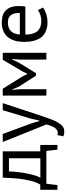

<svg xmlns="http://www.w3.org/2000/svg" viewBox="685 -1224 739 2149"><g transform="rotate(-90 1054.5 -149.5)"><path d="M506.8 -68.4Q489.3 -68.4 435.5 -68.4Q435.5 -173.8 435.5 -488.3Q362.3 -488.3 140.6 -488.3Q139.6 -436.5 135.7 -391.6Q132.8 -346.7 128.9 -309.6Q125 -272.5 119.1 -241.2Q113.3 -209 107.4 -184.6Q101.6 -160.2 95.7 -139.6Q88.9 -120.1 83 -106.4Q76.2 -92.8 71.3 -83Q66.4 -73.2 62.5 -68.4Q43 -68.4 4.9 -68.4Q4.9 -20.5 4.9 124Q17.6 124 57.6 124Q61.5 92.8 72.3 0Q164.1 0 439.5 0Q443.4 31.2 454.1 124Q467.8 124 506.8 124Q506.8 112.3 506.8 87.9Q506.8 64.5 506.8 28.3Q506.8 -7.8 506.8 -32.2Q506.8 -55.7 506.8 -68.4ZM140.6 -68.4Q148.4 -84 156.2 -101.6Q163.1 -120.1 169.9 -141.6Q175.8 -163.1 180.7 -186.5Q185.5 -209 190.4 -232.4Q195.3 -257.8 198.2 -281.2Q201.2 -305.7 204.1 -330.1Q206.1 -354.5 208 -376Q210 -398.4 210.9 -418.9Q259.8 -418.9 357.4 -418.9Q357.4 -331.1 357.4 -67.4Q355.5 -67.4 347.7 -67.4Q347.7 -67.4 346.7 -67.4Q346.7 -67.4 345.7 -67.4Q345.7 -67.4 344.7 -67.4Q344.7 -67.4 343.8 -67.4Q343.8 -67.4 342.8 -67.4Q342.8 -67.4 341.8 -67.4Q341.8 -67.4 340.8 -67.4Q340.8 -67.4 339.8 -67.4Q339.8 -67.4 337.9 -67.4Q337.9 -67.4 336.9 -67.4Q336.9 -67.4 335.9 -67.4Q335.9 -67.4 335 -67.4Q335 -67.4 334 -67.4Q334 -67.4 333 -67.4Q333 -67.4 332 -67.4Q332 -67.4 331.1 -67.4Q331.1 -67.4 330.1 -67.4Q330.1 -67.4 329.1 -67.4Q329.1 -67.4 328.1 -67.4Q328.1 -67.4 327.1 -67.4Q327.1 -67.4 326.2 -67.4Q326.2 -67.4 325.2 -67.4Q324.2 -67.4 323.2 -67.4Q323.2 -67.4 322.3 -67.4Q322.3 -67.4 321.3 -67.4Q321.3 -67.4 320.3 -67.4Q320.3 -67.4 319.3 -67.4Q319.3 -67.4 318.4 -67.4Q318.4 -67.4 317.4 -67.4Q317.4 -67.4 316.4 -67.4Q316.4 -67.4 315.4 -67.4Q315.4 -67.4 314.5 -67.4Q313.5 -67.4 312.5 -67.4Q312.5 -67.4 311.5 -67.4Q311.5 -67.4 310.5 -67.4Q310.5 -67.4 309.6 -67.4Q309.6 -67.4 308.6 -67.4Q308.6 -67.4 307.6 -67.4Q307.6 -67.4 306.6 -67.4Q306.6 -67.4 305.7 -67.4Q305.7 -67.4 304.7 -67.4Q304.7 -67.4 302.7 -67.4Q302.7 -67.4 301.8 -67.4Q301.8 -67.4 300.8 -67.4Q300.8 -67.4 299.8 -67.4Q299.8 -67.4 298.8 -67.4Q298.8 -67.4 297.9 -67.4Q297.9 -67.4 296.9 -67.4Q296.9 -67.4 295.9 -67.4Q295.9 -67.4 294.9 -67.4Q294.9 -67.4 293 -67.4Q293 -67.4 292 -67.4Q292 -67.4 291 -67.4Q291 -67.4 290 -67.4Q290 -67.4 289.1 -67.4Q289.1 -67.4 288.1 -67.4Q288.1 -67.4 287.1 -67.4Q287.1 -67.4 285.2 -67.4Q285.2 -67.4 284.2 -67.4Q284.2 -67.4 283.2 -67.4Q283.2 -67.4 282.2 -67.4Q282.2 -67.4 281.2 -67.4Q281.2 -67.4 280.3 -67.4Q280.3 -67.4 279.3 -67.4Q279.3 -67.4 278.3 -67.4Q277.3 -67.4 276.4 -67.4Q276.4 -67.4 275.4 -67.4Q275.4 -67.4 274.4 -67.4Q274.4 -67.4 273.4 -67.4Q273.4 -67.4 272.5 -67.4Q272.5 -67.4 271.5 -67.4Q271.5 -67.4 270.5 -67.4Q270.5 -67.4 269.5 -67.4Q268.6 -67.4 267.6 -67.4Q267.6 -67.4 266.6 -67.4Q266.6 -67.4 265.6 -67.4Q265.6 -67.4 264.6 -67.4Q264.6 -67.4 263.7 -67.4Q263.7 -67.4 262.7 -67.4Q262.7 -67.4 261.7 -67.4Q261.7 -67.4 260.7 -67.4Q260.7 -67.4 259.8 -67.4Q259.8 -67.4 258.8 -67.4Q258.8 -67.4 257.8 -67.4Q257.8 -67.4 256.8 -67.4Q256.8 -67.4 255.9 -67.4Q255.9 -67.4 254.9 -67.4Q254.9 -67.4 253.9 -67.4Q253.9 -67.4 252.9 -67.4Q252.9 -67.4 252 -67.4Q252 -67.4 251 -67.4Q251 -67.4 250 -67.4Q250 -67.4 249 -67.4Q249 -67.4 248 -67.4Q248 -67.4 247.1 -67.4Q247.1 -67.4 246.1 -67.4Q246.1 -67.4 245.1 -67.4Q245.1 -67.4 244.1 -67.4Q244.1 -67.4 243.2 -67.4Q243.2 -67.4 242.2 -67.4Q242.2 -67.4 241.2 -67.4Q241.2 -67.4 240.2 -67.4Q240.2 -67.4 239.3 -67.4Q238.3 -67.4 237.3 -67.4Q237.3 -67.4 236.3 -67.4Q236.3 -67.4 235.4 -67.4Q235.4 -67.4 234.4 -67.4Q234.4 -67.4 233.4 -67.4Q233.4 -67.4 232.4 -67.4Q232.4 -67.4 231.4 -67.4Q231.4 -67.4 230.5 -67.4Q230.5 -67.4 229.5 -67.4Q229.5 -67.4 228.5 -67.4Q228.5 -67.4 227.5 -67.4Q227.5 -67.4 226.6 -67.4Q226.6 -67.4 225.6 -67.4Q225.6 -67.4 224.6 -67.4Q224.6 -67.4 223.6 -67.4Q223.6 -67.4 222.7 -67.4Q222.7 -67.4 221.7 -67.4Q221.7 -67.4 220.7 -67.4Q220.7 -67.4 219.7 -67.4Q219.7 -67.4 218.8 -67.4Q218.8 -67.4 217.8 -67.4Q217.8 -67.4 216.8 -67.4Q216.8 -67.4 215.8 -67.4Q215.8 -67.4 214.8 -67.4Q214.8 -67.4 213.9 -67.4Q213.9 -67.4 212.9 -67.4Q212.9 -67.4 211.9 -67.4Q211.9 -67.4 210.9 -67.4Q210.9 -67.4 210 -67.4Q210 -67.4 209 -67.4Q209 -67.4 208 -67.4Q208 -67.4 207 -67.4Q207 -67.4 206.1 -67.4Q206.1 -67.4 205.1 -67.4Q205.1 -67.4 204.1 -67.4Q204.1 -67.4 203.1 -67.4Q203.1 -67.4 202.1 -67.4Q202.1 -67.4 201.2 -67.4Q201.2 -67.4 200.2 -67.4Q200.2 -67.4 199.2 -67.4Q199.2 -67.4 198.2 -67.4Q198.2 -67.4 197.3 -67.4Q197.3 -67.4 196.3 -67.4Q196.3 -67.4 195.3 -67.4Q195.3 -67.4 194.3 -67.4Q194.3 -67.4 193.4 -67.4Q193.4 -67.4 192.4 -67.4Q192.4 -67.4 191.4 -67.4Q191.4 -67.4 190.4 -67.4Q190.4 -67.4 189.5 -67.4Q189.5 -67.4 188.5 -67.4Q188.5 -67.4 187.5 -67.4Q187.5 -67.4 186.5 -67.4Q186.5 -67.4 185.5 -67.4Q185.5 -67.4 184.6 -67.4Q184.6 -67.4 183.6 -67.4Q183.6 -67.4 182.6 -67.4Q182.6 -67.4 181.6 -67.4Q181.6 -67.4 180.7 -67.4Q180.7 -67.4 179.7 -67.4Q179.7 -67.4 178.7 -67.4Q178.7 -67.4 177.7 -67.4Q177.7 -67.4 176.8 -67.4Q176.8 -67.4 175.8 -67.4Q175.8 -67.4 174.8 -67.4Q174.8 -67.4 173.8 -67.4Q173.8 -67.4 172.9 -67.4Q172.9 -67.4 171.9 -67.4Q171.9 -67.4 170.9 -67.4Q170.9 -67.4 169.9 -67.4Q169.9 -67.4 168.9 -67.4Q168.9 -67.4 168 -67.4Q168 -67.4 167 -67.4Q167 -67.4 166 -67.4Q166 -67.4 165 -67.4Q165 -67.4 164.1 -67.4Q164.1 -67.4 163.1 -67.4Q163.1 -67.4 163.1 -67.4Q163.1 -67.4 162.1 -67.4Q162.1 -67.4 161.1 -67.4Q161.1 -67.4 160.2 -67.4Q160.2 -67.4 159.2 -67.4Q159.2 -67.4 158.2 -67.4Q158.2 -67.4 157.2 -67.4Q157.2 -67.4 156.2 -67.4Q156.2 -67.4 155.3 -67.4Q155.3 -67.4 154.3 -67.4Q154.3 -67.4 153.3 -67.4Q153.3 -67.4 152.3 -67.4Q152.3 -67.4 151.4 -67.4Q151.4 -67.4 150.4 -67.4Q149.4 -67.4 148.4 -67.4Q148.4 -67.4 147.5 -67.4Q147.5 -67.4 146.5 -67.4Q146.5 -67.4 145.5 -67.4Q145.5 -67.4 144.5 -67.4Q144.5 -67.4 143.6 -67.4Q143.6 -67.4 142.6 -67.4Q142.6 -67.4 141.6 -67.4Q141.6 -67.4 140.6 -67.4Q140.6 -67.4 140.6 -68.4Z M629.9 -488.3Q607.4 -488.3 540 -488.3Q540 -487.3 540 -486.3Q540 -486.3 541 -485.4Q541 -485.4 541 -484.4Q541 -484.4 541 -483.4Q541 -483.4 542 -482.4Q542 -482.4 542 -481.4Q542 -481.4 543 -480.5Q543 -480.5 543 -479.5Q543 -479.5 543.9 -478.5Q543.9 -477.5 543.9 -476.6Q543.9 -476.6 543.9 -475.6Q543.9 -475.6 544.9 -474.6Q544.9 -474.6 544.9 -473.6Q544.9 -473.6 545.9 -472.7Q545.9 -472.7 545.9 -471.7Q545.9 -471.7 545.9 -470.7Q545.9 -470.7 546.9 -469.7Q546.9 -469.7 546.9 -468.8Q546.9 -468.8 547.9 -467.8Q547.9 -467.8 547.9 -466.8Q547.9 -466.8 547.9 -465.8Q547.9 -465.8 548.8 -464.8Q548.8 -464.8 548.8 -463.9Q548.8 -463.9 549.8 -462.9Q549.8 -462.9 549.8 -461.9Q549.8 -461.9 550.8 -460.9Q550.8 -460.9 550.8 -460Q550.8 -460 550.8 -459Q550.8 -459 551.8 -458Q551.8 -458 551.8 -457Q551.8 -457 552.7 -456.1Q552.7 -456.1 552.7 -455.1Q552.7 -455.1 552.7 -454.1Q552.7 -454.1 553.7 -453.1Q553.7 -453.1 553.7 -452.1Q553.7 -452.1 554.7 -451.2Q554.7 -451.2 554.7 -449.2Q554.7 -449.2 555.7 -448.2Q555.7 -448.2 555.7 -447.3Q555.7 -447.3 555.7 -446.3Q555.7 -446.3 556.6 -445.3Q556.6 -445.3 556.6 -444.3Q556.6 -444.3 557.6 -443.4Q557.6 -443.4 557.6 -442.4Q557.6 -442.4 558.6 -441.4Q558.6 -441.4 558.6 -440.4Q558.6 -440.4 558.6 -439.5Q558.6 -439.5 559.6 -438.5Q559.6 -438.5 559.6 -437.5Q559.6 -437.5 560.5 -436.5Q560.5 -436.5 560.5 -435.5Q560.5 -435.5 561.5 -434.6Q561.5 -433.6 561.5 -432.6Q561.5 -432.6 561.5 -431.6Q561.5 -431.6 562.5 -430.7Q562.5 -430.7 562.5 -429.7Q562.5 -429.7 563.5 -428.7Q563.5 -428.7 563.5 -427.7Q563.5 -427.7 564.5 -426.8Q564.5 -426.8 564.5 -425.8Q564.5 -425.8 564.5 -424.8Q564.5 -424.8 565.4 -423.8Q565.4 -423.8 565.4 -422.9Q565.4 -422.9 566.4 -421.9Q566.4 -421.9 566.4 -420.9Q566.4 -419.9 567.4 -418.9Q567.4 -418.9 567.4 -418Q567.4 -418 568.4 -417Q568.4 -417 568.4 -416Q568.4 -416 568.4 -415Q568.4 -415 569.3 -414.1Q569.3 -414.1 569.3 -413.1Q569.3 -413.1 570.3 -412.1Q570.3 -412.1 570.3 -411.1Q570.3 -411.1 571.3 -410.2Q571.3 -410.2 571.3 -409.2Q571.3 -409.2 571.3 -407.2Q571.3 -407.2 572.3 -406.2Q572.3 -406.2 572.3 -405.3Q572.3 -405.3 573.2 -404.3Q573.2 -404.3 573.2 -403.3Q573.2 -403.3 574.2 -402.3Q574.2 -402.3 574.2 -401.4Q574.2 -401.4 575.2 -400.4Q575.2 -400.4 575.2 -399.4Q575.2 -399.4 575.2 -398.4Q575.2 -398.4 576.2 -397.5Q576.2 -396.5 576.2 -395.5Q576.2 -395.5 577.1 -394.5Q577.1 -394.5 577.1 -393.6Q577.1 -393.6 578.1 -392.6Q578.1 -392.6 578.1 -391.6Q578.1 -391.6 579.1 -390.6Q579.1 -390.6 579.1 -389.6Q579.1 -389.6 579.1 -388.7Q579.1 -388.7 580.1 -387.7Q580.1 -386.7 580.1 -385.7Q580.1 -385.7 581.1 -384.8Q581.1 -384.8 581.1 -383.8Q581.1 -383.8 582 -382.8Q582 -382.8 582 -381.8Q582 -381.8 583 -380.9Q583 -380.9 583 -379.9Q583 -379.9 583 -378.9Q583 -378.9 584 -377.9Q584 -377.9 584 -376Q584 -376 585 -375Q585 -375 585 -374Q585 -374 585.9 -373Q585.9 -373 585.9 -372.1Q585.9 -372.1 586.9 -371.1Q586.9 -371.1 586.9 -370.1Q586.9 -370.1 586.9 -369.1Q586.9 -369.1 587.9 -368.2Q587.9 -368.2 587.9 -366.2Q587.9 -366.2 588.9 -365.2Q588.9 -365.2 588.9 -364.3Q588.9 -364.3 589.8 -363.3Q589.8 -363.3 589.8 -362.3Q589.8 -362.3 590.8 -361.3Q590.8 -361.3 590.8 -360.4Q590.8 -360.4 591.8 -359.4Q591.8 -359.4 591.8 -358.4Q591.8 -357.4 591.8 -356.4Q591.8 -356.4 592.8 -355.5Q592.8 -355.5 592.8 -354.5Q592.8 -354.5 593.8 -353.5Q593.8 -353.5 593.8 -352.5Q593.8 -352.5 593.8 -351.6Q593.8 -351.6 594.7 -350.6Q594.7 -350.6 594.7 -349.6Q594.7 -349.6 595.7 -348.6Q595.7 -348.6 595.7 -347.7Q595.7 -347.7 595.7 -346.7Q595.7 -346.7 596.7 -345.7Q596.7 -345.7 596.7 -344.7Q596.7 -344.7 597.7 -343.8Q597.7 -343.8 597.7 -342.8Q597.7 -342.8 597.7 -341.8Q597.7 -341.8 598.6 -340.8Q598.6 -340.8 598.6 -339.8Q598.6 -339.8 599.6 -338.9Q599.6 -338.9 599.6 -337.9Q599.6 -337.9 599.6 -336.9Q599.6 -336.9 600.6 -335.9Q600.6 -335.9 600.6 -335Q600.6 -335 601.6 -334Q601.6 -334 601.6 -333Q601.6 -333 602.5 -332Q602.5 -332 602.5 -331.1Q602.5 -331.1 602.5 -330.1Q602.5 -330.1 603.5 -329.1Q603.5 -329.1 603.5 -328.1Q603.5 -328.1 604.5 -327.1Q604.5 -327.1 604.5 -326.2Q604.5 -326.2 604.5 -325.2Q604.5 -325.2 605.5 -324.2Q605.5 -324.2 605.5 -323.2Q605.5 -323.2 606.4 -322.3Q606.4 -322.3 606.4 -321.3Q606.4 -321.3 606.4 -320.3Q606.4 -320.3 607.4 -319.3Q607.4 -319.3 607.4 -318.4Q607.4 -318.4 608.4 -317.4Q608.4 -317.4 608.4 -316.4Q608.4 -316.4 608.4 -315.4Q608.4 -315.4 609.4 -314.5Q609.4 -314.5 609.4 -313.5Q609.4 -313.5 610.4 -312.5Q610.4 -312.5 610.4 -311.5Q610.4 -311.5 611.3 -310.5Q611.3 -310.5 611.3 -309.6Q611.3 -309.6 611.3 -308.6Q611.3 -308.6 612.3 -307.6Q612.3 -307.6 612.3 -306.6Q612.3 -306.6 613.3 -305.7Q613.3 -305.7 613.3 -304.7Q613.3 -304.7 613.3 -303.7Q613.3 -303.7 614.3 -302.7Q614.3 -302.7 614.3 -301.8Q614.3 -301.8 615.2 -300.8Q615.2 -300.8 615.2 -299.8Q615.2 -299.8 615.2 -298.8Q615.2 -298.8 616.2 -297.9Q616.2 -297.9 616.2 -296.9Q616.2 -296.9 617.2 -294.9Q617.2 -294.9 617.2 -293.9Q617.2 -293.9 618.2 -293Q618.2 -293 618.2 -292Q618.2 -292 618.2 -291Q618.2 -291 619.1 -290Q619.1 -290 619.1 -289.1Q619.1 -289.1 620.1 -288.1Q620.1 -288.1 620.1 -287.1Q620.1 -287.1 620.1 -286.1Q620.1 -286.1 621.1 -285.2Q621.1 -285.2 621.1 -284.2Q621.1 -284.2 622.1 -283.2Q622.1 -283.2 622.1 -282.2Q622.1 -282.2 622.1 -281.2Q622.1 -281.2 623 -280.3Q623 -280.3 623 -279.3Q623 -279.3 624 -278.3Q624 -278.3 624 -277.3Q624 -277.3 625 -276.4Q625 -276.4 625 -275.4Q625 -275.4 625 -274.4Q625 -274.4 626 -273.4Q626 -273.4 626 -272.5Q626 -272.5 627 -271.5Q627 -271.5 627 -270.5Q627 -270.5 627 -269.5Q627 -269.5 627.9 -268.6Q627.9 -268.6 627.9 -267.6Q627.9 -267.6 628.9 -266.6Q628.9 -266.6 628.9 -265.6Q628.9 -265.6 629.9 -264.6Q629.9 -264.6 629.9 -263.7Q629.9 -263.7 629.9 -262.7Q629.9 -261.7 630.9 -260.7Q630.9 -260.7 630.9 -259.8Q630.9 -259.8 631.8 -258.8Q631.8 -258.8 631.8 -257.8Q631.8 -257.8 631.8 -256.8Q631.8 -256.8 632.8 -255.9Q632.8 -255.9 632.8 -254.9Q632.8 -254.9 633.8 -253.9Q633.8 -253.9 633.8 -252.9Q633.8 -252.9 634.8 -252Q634.8 -252 634.8 -251Q634.8 -251 634.8 -250Q634.8 -250 635.7 -249Q635.7 -249 635.7 -248Q635.7 -248 636.7 -247.1Q636.7 -247.1 636.7 -246.1Q636.7 -246.1 636.7 -245.1Q636.7 -245.1 637.7 -244.1Q637.7 -244.1 637.7 -243.2Q637.7 -243.2 638.7 -242.2Q638.7 -242.2 638.7 -241.2Q638.7 -241.2 639.6 -240.2Q639.6 -240.2 639.6 -239.3Q639.6 -239.3 639.6 -238.3Q639.6 -238.3 640.6 -237.3Q640.6 -237.3 640.6 -236.3Q640.6 -236.3 641.6 -235.4Q641.6 -235.4 641.6 -234.4Q641.6 -234.4 641.6 -233.4Q641.6 -232.4 642.6 -231.4Q642.6 -231.4 642.6 -230.5Q642.6 -230.5 643.6 -229.5Q643.6 -229.5 643.6 -228.5Q643.6 -228.5 644.5 -227.5Q644.5 -227.5 644.5 -226.6Q644.5 -226.6 644.5 -225.6Q644.5 -225.6 645.5 -224.6Q645.5 -224.6 645.5 -223.6Q645.5 -223.6 646.5 -222.7Q646.5 -222.7 646.5 -221.7Q646.5 -221.7 646.5 -220.7Q646.5 -220.7 647.5 -219.7Q647.5 -219.7 647.5 -218.8Q647.5 -218.8 648.4 -217.8Q648.4 -217.8 648.4 -216.8Q648.4 -216.8 648.4 -215.8Q648.4 -215.8 649.4 -214.8Q649.4 -214.8 649.4 -213.9Q649.4 -213.9 650.4 -212.9Q650.4 -212.9 650.4 -211.9Q650.4 -211.9 651.4 -210.9Q651.4 -210.9 651.4 -210Q651.4 -210 651.4 -209Q651.4 -209 652.3 -208Q652.3 -208 652.3 -207Q652.3 -207 653.3 -206.1Q653.3 -206.1 653.3 -205.1Q653.3 -204.1 653.3 -203.1Q653.3 -203.1 654.3 -202.1Q654.3 -202.1 654.3 -201.2Q654.3 -201.2 655.3 -200.2Q655.3 -200.2 655.3 -199.2Q655.3 -199.2 656.2 -198.2Q656.2 -198.2 656.2 -197.3Q656.2 -197.3 656.2 -196.3Q656.2 -196.3 657.2 -195.3Q657.2 -195.3 657.2 -194.3Q657.2 -194.3 658.2 -193.4Q658.2 -193.4 658.2 -192.4Q658.2 -192.4 658.2 -191.4Q658.2 -191.4 659.2 -190.4Q659.2 -190.4 659.2 -189.5Q659.2 -189.5 660.2 -188.5Q660.2 -188.5 660.2 -187.5Q660.2 -187.5 661.1 -186.5Q661.1 -186.5 661.1 -185.5Q661.1 -185.5 661.1 -184.6Q661.1 -184.6 662.1 -183.6Q662.1 -183.6 662.1 -182.6Q662.1 -182.6 663.1 -181.6Q663.1 -181.6 663.1 -180.7Q663.1 -180.7 663.1 -179.7Q663.1 -179.7 664.1 -178.7Q664.1 -178.7 664.1 -177.7Q664.1 -177.7 665 -176.8Q665 -176.8 665 -175.8Q665 -174.8 666 -173.8Q666 -173.8 666 -172.9Q666 -172.9 666 -171.9Q666 -171.9 667 -170.9Q667 -170.9 667 -169.9Q667 -169.9 668 -168.9Q668 -168.9 668 -168Q668 -168 668 -167Q668 -167 668.9 -166Q668.9 -166 668.9 -165Q668.9 -165 669.9 -164.1Q669.9 -164.1 669.9 -163.1Q669.9 -163.1 670.9 -162.1Q670.9 -162.1 670.9 -161.1Q670.9 -161.1 670.9 -160.2Q670.9 -160.2 671.9 -159.2Q671.9 -159.2 671.9 -158.2Q671.9 -158.2 672.9 -157.2Q672.9 -157.2 672.9 -156.2Q672.9 -156.2 672.9 -155.3Q672.9 -155.3 673.8 -154.3Q673.8 -154.3 673.8 -153.3Q673.8 -153.3 674.8 -152.3Q674.8 -152.3 674.8 -151.4Q674.8 -151.4 674.8 -150.4Q674.8 -150.4 675.8 -149.4Q675.8 -149.4 675.8 -148.4Q675.8 -148.4 676.8 -147.5Q676.8 -147.5 676.8 -146.5Q676.8 -146.5 677.7 -145.5Q677.7 -145.5 677.7 -144.5Q677.7 -144.5 677.7 -143.6Q677.7 -143.6 678.7 -142.6Q678.7 -142.6 678.7 -141.6Q678.7 -141.6 679.7 -140.6Q679.7 -140.6 679.7 -139.6Q679.7 -138.7 679.7 -137.7Q679.7 -137.7 680.7 -136.7Q680.7 -136.7 680.7 -135.7Q680.7 -135.7 681.6 -134.8Q681.6 -134.8 681.6 -133.8Q681.6 -133.8 681.6 -132.8Q681.6 -132.8 682.6 -131.8Q682.6 -131.8 682.6 -130.9Q682.6 -130.9 683.6 -129.9Q683.6 -129.9 683.6 -128.9Q683.6 -128.9 684.6 -127.9Q684.6 -127.9 684.6 -127Q684.6 -127 684.6 -126Q684.6 -126 685.5 -125Q685.5 -125 685.5 -124Q685.5 -124 686.5 -123Q686.5 -123 686.5 -122.1Q686.5 -122.1 686.5 -121.1Q686.5 -121.1 687.5 -120.1Q687.5 -120.1 687.5 -119.1Q687.5 -119.1 688.5 -118.2Q688.5 -118.2 688.5 -117.2Q688.5 -117.2 688.5 -116.2Q688.5 -116.2 689.5 -115.2Q689.5 -115.2 689.5 -114.3Q689.5 -114.3 690.4 -113.3Q690.4 -113.3 690.4 -112.3Q690.4 -112.3 690.4 -111.3Q690.4 -111.3 691.4 -110.4Q691.4 -110.4 691.4 -109.4Q691.4 -109.4 692.4 -108.4Q692.4 -108.4 692.4 -107.4Q692.4 -107.4 693.4 -106.4Q693.4 -106.4 693.4 -105.5Q693.4 -105.5 693.4 -104.5Q693.4 -104.5 694.3 -103.5Q694.3 -103.5 694.3 -102.5Q694.3 -102.5 695.3 -101.6Q695.3 -101.6 695.3 -100.6Q695.3 -100.6 695.3 -99.6Q695.3 -99.6 696.3 -98.6Q696.3 -98.6 696.3 -97.7Q696.3 -97.7 697.3 -96.7Q697.3 -96.7 697.3 -95.7Q697.3 -95.7 697.3 -94.7Q697.3 -94.7 698.2 -93.8Q698.2 -93.8 698.2 -92.8Q698.2 -92.8 699.2 -91.8Q699.2 -91.8 699.2 -90.8Q699.2 -90.8 699.2 -89.8Q699.2 -89.8 700.2 -88.9Q700.2 -88.9 700.2 -87.9Q700.2 -87.9 701.2 -86.9Q701.2 -86.9 701.2 -85.9Q701.2 -85.9 701.2 -85Q701.2 -85 702.1 -84Q702.1 -84 702.1 -83Q702.1 -83 703.1 -82Q703.1 -82 703.1 -81.1Q703.1 -81.1 703.1 -80.1Q703.1 -80.1 704.1 -79.1Q704.1 -79.1 704.1 -78.1Q704.1 -78.1 705.1 -77.1Q705.1 -77.1 705.1 -76.2Q705.1 -76.2 705.1 -75.2Q705.1 -75.2 706.1 -74.2Q706.1 -74.2 706.1 -73.2Q706.1 -73.2 707 -72.3Q707 -72.3 707 -71.3Q707 -71.3 707 -70.3Q707 -70.3 708 -69.3Q708 -69.3 708 -68.4Q708 -68.4 709 -67.4Q709 -67.4 709 -66.4Q709 -66.4 709 -65.4Q709 -65.4 710 -64.5Q710 -64.5 710 -63.5Q710 -63.5 710.9 -62.5Q710.9 -62.5 710.9 -61.5Q710.9 -61.5 710.9 -60.5Q710.9 -60.5 711.9 -59.6Q711.9 -59.6 711.9 -58.6Q711.9 -58.6 712.9 -57.6Q712.9 -57.6 712.9 -56.6Q712.9 -56.6 712.9 -55.7Q712.9 -55.7 713.9 -54.7Q713.9 -54.7 713.9 -53.7Q713.9 -53.7 714.8 -52.7Q714.8 -52.7 714.8 -51.8Q714.8 -51.8 714.8 -50.8Q714.8 -50.8 715.8 -49.8Q715.8 -49.8 715.8 -48.8Q715.8 -48.8 716.8 -47.9Q716.8 -47.9 716.8 -46.9Q716.8 -46.9 716.8 -45.9Q716.8 -45.9 717.8 -44.9Q717.8 -44.9 717.8 -43.9Q717.8 -43.9 718.8 -43Q718.8 -43 718.8 -42Q718.8 -42 719.7 -40Q719.7 -40 719.7 -39.1Q719.7 -39.1 720.7 -38.1Q720.7 -38.1 720.7 -37.1Q720.7 -37.1 720.7 -36.1Q720.7 -36.1 721.7 -35.2Q721.7 -35.2 721.7 -34.2Q721.7 -34.2 722.7 -33.2Q722.7 -33.2 722.7 -32.2Q722.7 -32.2 722.7 -31.2Q722.7 -31.2 723.6 -30.3Q723.6 -30.3 723.6 -29.3Q723.6 -29.3 724.6 -28.3Q724.6 -28.3 724.6 -27.3Q724.6 -27.3 724.6 -26.4Q724.6 -26.4 725.6 -25.4Q725.6 -25.4 725.6 -24.4Q725.6 -24.4 725.6 -23.4Q725.6 -23.4 726.6 -22.5Q726.6 -22.5 726.6 -22.5Q726.6 -22.5 727.5 -21.5Q727.5 -21.5 727.5 -20.5Q727.5 -20.5 727.5 -19.5Q727.5 -19.5 728.5 -18.6Q728.5 -18.6 728.5 -17.6Q728.5 -17.6 729.5 -16.6Q729.5 -16.6 729.5 -15.6Q729.5 -15.6 729.5 -14.6Q729.5 -14.6 730.5 -13.7Q730.5 -13.7 730.5 -12.7Q730.5 -12.7 731.4 -11.7Q731.4 -11.7 731.4 -10.7Q731.4 -10.7 732.4 -8.8Q732.4 -8.8 732.4 -7.8Q732.4 -7.8 732.4 -6.8Q732.4 -6.8 733.4 -5.9Q733.4 -5.9 733.4 -4.9Q733.4 -4.9 734.4 -3.9Q734.4 -3.9 734.4 -2.9Q734.4 -2.9 734.4 -2Q734.4 -2 735.4 -1Q735.4 -1 735.4 0Q735.4 0 736.3 0Q727.5 35.2 716.8 59.6Q707 85 694.3 99.6Q680.7 114.3 668 121.1Q655.3 127.9 641.6 127.9Q635.7 127.9 629.9 127Q623 126 617.2 123Q617.2 124 616.2 125Q616.2 125 616.2 126Q616.2 126 616.2 127Q616.2 127 616.2 127.9Q616.2 127.9 615.2 128.9Q615.2 128.9 615.2 129.9Q615.2 129.9 615.2 130.9Q615.2 130.9 615.2 131.8Q615.2 131.8 615.2 132.8Q615.2 132.8 614.3 133.8Q614.3 133.8 614.3 134.8Q614.3 134.8 614.3 135.7Q614.3 135.7 614.3 136.7Q614.3 136.7 614.3 136.7Q614.3 136.7 614.3 137.7Q614.3 137.7 613.3 138.7Q613.3 138.7 613.3 139.6Q613.3 139.6 613.3 140.6Q613.3 140.6 613.3 141.6Q613.3 141.6 613.3 142.6Q613.3 142.6 612.3 142.6Q612.3 142.6 612.3 143.6Q612.3 143.6 612.3 144.5Q612.3 144.5 612.3 145.5Q612.3 145.5 612.3 146.5Q612.3 146.5 612.3 147.5Q612.3 147.5 611.3 147.5Q611.3 147.5 611.3 149.4Q611.3 149.4 611.3 150.4Q611.3 150.4 611.3 150.4Q611.3 150.4 611.3 152.3Q611.3 152.3 610.4 153.3Q610.4 153.3 610.4 153.3Q610.4 153.3 610.4 154.3Q610.4 154.3 610.4 155.3Q610.4 155.3 610.4 155.3Q610.4 155.3 610.4 157.2Q610.4 157.2 609.4 158.2Q609.4 158.2 609.4 159.2Q609.4 159.2 609.4 160.2Q609.4 160.2 609.4 161.1Q609.4 161.1 609.4 161.1Q609.4 161.1 608.4 163.1Q608.4 163.1 608.4 164.1Q608.4 164.1 608.4 165Q608.4 165 608.4 166Q608.4 166 607.4 167Q607.4 167 607.4 168Q607.4 168 607.4 168.9Q607.4 168.9 607.4 169.9Q607.4 169.9 607.4 170.9Q607.4 170.9 607.4 171.9Q607.4 171.9 606.4 172.9Q606.4 172.9 606.4 172.9Q606.4 172.9 606.4 173.8Q606.4 173.8 606.4 174.8Q606.4 174.8 606.4 175.8Q606.4 175.8 606.4 176.8Q606.4 176.8 605.5 177.7Q605.5 177.7 605.5 178.7Q605.5 178.7 605.5 179.7Q605.5 179.7 605.5 180.7Q605.5 180.7 605.5 180.7Q605.5 181.6 604.5 182.6Q604.5 182.6 604.5 183.6Q604.5 183.6 604.5 183.6Q604.5 184.6 604.5 185.5Q604.5 185.5 603.5 186.5Q603.5 186.5 603.5 187.5Q603.5 187.5 603.5 188.5Q603.5 188.5 603.5 189.5Q603.5 189.5 603.5 190.4Q603.5 190.4 603.5 190.4Q614.3 195.3 628.9 198.2Q643.6 200.2 661.1 200.2Q677.7 200.2 691.4 195.3Q705.1 190.4 717.8 179.7Q729.5 168.9 740.2 155.3Q752 140.6 761.7 123Q771.5 105.5 780.3 85.9Q789.1 65.4 796.9 43Q804.7 21.5 813.5 -2Q821.3 -25.4 830.1 -49.8Q877.9 -196.3 974.6 -488.3Q955.1 -488.3 895.5 -488.3Q872.1 -409.2 800.8 -172.9Q794.9 -149.4 779.3 -78.1Q778.3 -78.1 774.4 -78.1Q767.6 -101.6 747.1 -171.9Q747.1 -171.9 746.1 -172.9Q746.1 -172.9 746.1 -173.8Q746.1 -173.8 745.1 -174.8Q745.1 -174.8 745.1 -175.8Q745.1 -175.8 745.1 -176.8Q745.1 -176.8 744.1 -177.7Q744.1 -177.7 744.1 -178.7Q744.1 -178.7 743.2 -179.7Q743.2 -179.7 743.2 -180.7Q743.2 -180.7 743.2 -181.6Q743.2 -181.6 742.2 -182.6Q742.2 -182.6 742.2 -183.6Q742.2 -183.6 741.2 -184.6Q741.2 -184.6 741.2 -185.5Q741.2 -185.5 741.2 -186.5Q741.2 -186.5 740.2 -187.5Q740.2 -187.5 740.2 -188.5Q740.2 -188.5 740.2 -189.5Q740.2 -189.5 739.3 -190.4Q739.3 -190.4 739.3 -191.4Q739.3 -191.4 738.3 -193.4Q738.3 -193.4 738.3 -194.3Q738.3 -194.3 738.3 -195.3Q738.3 -195.3 737.3 -196.3Q737.3 -196.3 737.3 -197.3Q737.3 -197.3 736.3 -198.2Q736.3 -198.2 736.3 -199.2Q736.3 -199.2 736.3 -200.2Q736.3 -200.2 735.4 -201.2Q735.4 -201.2 735.4 -202.1Q735.4 -202.1 734.4 -203.1Q734.4 -203.1 734.4 -204.1Q734.4 -205.1 734.4 -206.1Q734.4 -206.1 733.4 -207Q733.4 -207 733.4 -208Q733.4 -208 732.4 -209Q732.4 -209 732.4 -210Q732.4 -210 732.4 -210.9Q732.4 -210.9 731.4 -211.9Q731.4 -211.9 731.4 -212.9Q731.4 -212.9 730.5 -213.9Q730.5 -213.9 730.5 -214.8Q730.5 -215.8 729.5 -216.8Q729.5 -216.8 729.5 -217.8Q729.5 -217.8 729.5 -218.8Q729.5 -218.8 728.5 -219.7Q728.5 -219.7 728.5 -220.7Q728.5 -220.7 727.5 -221.7Q727.5 -221.7 727.5 -222.7Q727.5 -222.7 727.5 -223.6Q727.5 -223.6 726.6 -224.6Q726.6 -225.6 726.6 -226.6Q726.6 -226.6 725.6 -227.5Q725.6 -227.5 725.6 -228.5Q725.6 -228.5 724.6 -229.5Q724.6 -229.5 724.6 -230.5Q724.6 -230.5 724.6 -231.4Q724.6 -231.4 723.6 -232.4Q723.6 -232.4 723.6 -233.4Q723.6 -233.4 722.7 -235.4Q722.7 -235.4 722.7 -236.3Q722.7 -236.3 722.7 -237.3Q722.7 -237.3 721.7 -238.3Q721.7 -238.3 721.7 -239.3Q721.7 -239.3 720.7 -240.2Q720.7 -240.2 720.7 -241.2Q720.7 -241.2 719.7 -243.2Q719.7 -243.2 719.7 -244.1Q719.7 -244.1 719.7 -245.1Q719.7 -245.1 718.8 -246.1Q718.8 -246.1 718.8 -247.1Q718.8 -247.1 717.8 -248Q717.8 -248 717.8 -249Q717.8 -249 716.8 -251Q716.8 -251 716.8 -252Q716.8 -252 716.8 -252.9Q716.8 -252.9 715.8 -253.9Q715.8 -253.9 715.8 -254.9Q715.8 -254.9 714.8 -255.9Q714.8 -255.9 714.8 -256.8Q714.8 -256.8 714.8 -258.8Q714.8 -258.8 713.9 -259.8Q713.9 -259.8 713.9 -260.7Q713.9 -260.7 712.9 -261.7Q712.9 -261.7 712.9 -262.7Q712.9 -262.7 711.9 -263.7Q711.9 -263.7 711.9 -264.6Q711.9 -264.6 711.9 -266.6Q711.9 -266.6 710.9 -267.6Q710.9 -267.6 710.9 -268.6Q710.9 -268.6 710 -269.5Q710 -269.5 710 -270.5Q710 -270.5 709 -271.5Q709 -271.5 709 -272.5Q709 -272.5 709 -274.4Q709 -274.4 708 -275.4Q708 -275.4 708 -276.4Q708 -276.4 707 -277.3Q707 -277.3 707 -278.3Q707 -278.3 706.1 -279.3Q706.1 -279.3 706.1 -280.3Q706.1 -280.3 706.1 -282.2Q706.1 -282.2 705.1 -283.2Q705.1 -283.2 705.1 -284.2Q705.1 -284.2 704.1 -285.2Q704.1 -285.2 704.1 -286.1Q704.1 -286.1 704.1 -287.1Q704.1 -287.1 703.1 -288.1Q703.1 -288.1 703.1 -290Q703.1 -290 702.1 -291Q702.1 -291 702.1 -292Q702.1 -292 701.2 -293Q701.2 -293 701.2 -293.9Q701.2 -293.9 701.2 -294.9Q701.2 -294.9 700.2 -295.9Q700.2 -295.9 700.2 -297.9Q700.2 -297.9 699.2 -298.8Q699.2 -298.8 699.2 -299.8Q699.2 -299.8 698.2 -300.8Q698.2 -300.8 698.2 -301.8Q698.2 -301.8 698.2 -302.7Q698.2 -302.7 697.3 -303.7Q697.3 -303.7 697.3 -305.7Q697.3 -305.7 696.3 -306.6Q696.3 -306.6 696.3 -307.6Q696.3 -307.6 695.3 -308.6Q695.3 -308.6 695.3 -309.6Q695.3 -309.6 695.3 -310.5Q695.3 -310.5 694.3 -311.5Q694.3 -311.5 694.3 -313.5Q694.3 -313.5 693.4 -314.5Q693.4 -314.5 693.4 -315.4Q693.4 -315.4 693.4 -316.4Q693.4 -316.4 692.4 -317.4Q692.4 -317.4 692.4 -318.4Q692.4 -318.4 691.4 -319.3Q691.4 -319.3 691.4 -320.3Q691.4 -320.3 690.4 -322.3Q690.4 -322.3 690.4 -323.2Q690.4 -323.2 690.4 -324.2Q690.4 -324.2 689.5 -325.2Q689.5 -325.2 689.5 -326.2Q689.5 -326.2 688.5 -327.1Q688.5 -327.1 688.5 -328.1Q688.5 -328.1 688.5 -330.1Q688.5 -330.1 687.5 -331.1Q687.5 -331.1 687.5 -332Q687.5 -332 686.5 -333Q686.5 -333 686.5 -334Q686.5 -334 685.5 -335Q685.5 -335 685.5 -335.9Q685.5 -335.9 685.5 -336.9Q685.5 -336.9 684.6 -337.9Q684.6 -337.9 684.6 -338.9Q684.6 -338.9 684.6 -339.8Q684.6 -339.8 683.6 -340.8Q683.6 -340.8 683.6 -341.8Q683.6 -341.8 683.6 -342.8Q683.6 -342.8 682.6 -343.8Q682.6 -343.8 682.6 -344.7Q682.6 -344.7 681.6 -345.7Q681.6 -345.7 681.6 -346.7Q681.6 -346.7 681.6 -347.7Q681.6 -347.7 680.7 -348.6Q680.7 -348.6 680.7 -349.6Q680.7 -349.6 680.7 -350.6Q680.7 -350.6 679.7 -351.6Q679.7 -351.6 679.7 -352.5Q679.7 -352.5 678.7 -353.5Q678.7 -353.5 678.7 -354.5Q678.7 -354.5 678.7 -355.5Q678.7 -355.5 677.7 -356.4Q677.7 -356.4 677.7 -357.4Q677.7 -357.4 677.7 -358.4Q677.7 -358.4 676.8 -359.4Q676.8 -359.4 676.8 -360.4Q676.8 -360.4 676.8 -361.3Q676.8 -361.3 675.8 -362.3Q675.8 -362.3 675.8 -363.3Q675.8 -363.3 674.8 -364.3Q674.8 -364.3 674.8 -365.2Q674.8 -365.2 674.8 -366.2Q674.8 -366.2 673.8 -367.2Q673.8 -367.2 673.8 -368.2Q673.8 -368.2 673.8 -369.1Q673.8 -369.1 672.9 -370.1Q672.9 -370.1 672.9 -371.1Q672.9 -371.1 671.9 -372.1Q671.9 -372.1 671.9 -373Q671.9 -373 671.9 -374Q671.9 -374 670.9 -375Q670.9 -375 670.9 -376Q670.9 -376 670.9 -377Q670.9 -377 669.9 -377.9Q669.9 -377.9 669.9 -378.9Q669.9 -378.9 669.9 -379.9Q669.9 -379.9 668.9 -380.9Q668.9 -380.9 668.9 -381.8Q668.9 -381.8 668 -382.8Q668 -382.8 668 -383.8Q668 -383.8 668 -384.8Q668 -384.8 667 -385.7Q667 -385.7 667 -385.7Q667 -385.7 667 -386.7Q667 -386.7 666 -387.7Q666 -387.7 666 -388.7Q666 -388.7 666 -389.6Q666 -389.6 665 -390.6Q665 -390.6 665 -391.6Q665 -391.6 664.1 -392.6Q664.1 -392.6 664.1 -393.6Q664.1 -393.6 664.1 -394.5Q664.1 -394.5 663.1 -395.5Q663.1 -395.5 663.1 -396.5Q663.1 -396.5 663.1 -397.5Q663.1 -397.5 662.1 -398.4Q662.1 -398.4 662.1 -399.4Q662.1 -399.4 662.1 -400.4Q662.1 -400.4 661.1 -401.4Q661.1 -401.4 661.1 -402.3Q661.1 -402.3 661.1 -403.3Q661.1 -403.3 660.2 -404.3Q660.2 -404.3 660.2 -405.3Q660.2 -405.3 659.2 -406.2Q659.2 -406.2 659.2 -407.2Q659.2 -407.2 659.2 -408.2Q659.2 -408.2 658.2 -409.2Q658.2 -409.2 658.2 -410.2Q658.2 -410.2 658.2 -411.1Q658.2 -411.1 657.2 -412.1Q657.2 -412.1 657.2 -412.1Q657.2 -412.1 657.2 -413.1Q657.2 -413.1 656.2 -414.1Q656.2 -414.1 656.2 -415Q656.2 -415 656.2 -416Q656.2 -416 655.3 -417Q655.3 -417 655.3 -418Q655.3 -418 655.3 -418.9Q655.3 -418.9 654.3 -419.9Q654.3 -419.9 654.3 -420.9Q654.3 -420.9 654.3 -421.9Q654.3 -421.9 653.3 -422.9Q653.3 -422.9 653.3 -423.8Q653.3 -423.8 653.3 -424.8Q653.3 -424.8 652.3 -425.8Q652.3 -425.8 652.3 -426.8Q652.3 -426.8 651.4 -426.8Q651.4 -426.8 651.4 -427.7Q651.4 -427.7 651.4 -428.7Q651.4 -428.7 650.4 -429.7Q650.4 -429.7 650.4 -430.7Q650.4 -431.6 649.4 -432.6Q649.4 -432.6 649.4 -433.6Q649.4 -433.6 649.4 -434.6Q649.4 -434.6 648.4 -435.5Q648.4 -435.5 648.4 -436.5Q648.4 -436.5 648.4 -437.5Q648.4 -437.5 647.5 -437.5Q647.5 -437.5 647.5 -438.5Q647.5 -438.5 647.5 -439.5Q647.5 -439.5 646.5 -440.4Q646.5 -440.4 646.5 -441.4Q646.5 -441.4 646.5 -442.4Q646.5 -442.4 645.5 -443.4Q645.5 -443.4 645.5 -444.3Q645.5 -444.3 645.5 -445.3Q645.5 -445.3 644.5 -446.3Q644.5 -446.3 644.5 -446.3Q644.5 -446.3 644.5 -447.3Q644.5 -447.3 643.6 -448.2Q643.6 -448.2 643.6 -449.2Q643.6 -449.2 643.6 -450.2Q643.6 -450.2 642.6 -451.2Q642.6 -451.2 642.6 -452.1Q642.6 -452.1 642.6 -453.1Q642.6 -453.1 641.6 -453.1Q641.6 -453.1 641.6 -454.1Q641.6 -454.1 641.6 -455.1Q641.6 -455.1 640.6 -457Q640.6 -457 640.6 -458Q640.6 -458 640.6 -459Q640.6 -459 639.6 -459Q639.6 -459 639.6 -460Q639.6 -460 639.6 -460.9Q639.6 -460.9 638.7 -461.9Q638.7 -461.9 638.7 -462.9Q638.7 -462.9 638.7 -463.9Q638.7 -463.9 637.7 -464.8Q637.7 -464.8 637.7 -464.8Q637.7 -464.8 637.7 -465.8Q637.7 -465.8 636.7 -467.8Q636.7 -467.8 636.7 -468.8Q636.7 -468.8 636.7 -469.7Q636.7 -469.7 635.7 -469.7Q635.7 -469.7 635.7 -470.7Q635.7 -470.7 634.8 -472.7Q634.8 -472.7 634.8 -473.6Q634.8 -473.6 634.8 -473.6Q634.8 -473.6 633.8 -474.6Q633.8 -474.6 633.8 -475.6Q633.8 -475.6 633.8 -476.6Q633.8 -476.6 633.8 -477.5Q633.8 -477.5 632.8 -477.5Q632.8 -477.5 632.8 -478.5Q632.8 -478.5 631.8 -480.5Q631.8 -480.5 631.8 -481.4Q631.8 -481.4 631.8 -481.4Q631.8 -481.4 630.9 -483.4Q630.9 -483.4 630.9 -484.4Q630.9 -484.4 630.9 -484.4Q630.9 -484.4 629.9 -486.3Q629.9 -486.3 629.9 -487.3Q629.9 -487.3 629.9 -488.3Z M1461.9 0Q1480.5 0 1538.1 0Q1538.1 -122.1 1538.1 -488.3Q1518.6 -488.3 1460 -488.3Q1427.7 -433.6 1332 -271.5Q1324.2 -256.8 1302.7 -212.9Q1301.8 -212.9 1300.8 -212.9Q1293.9 -226.6 1272.5 -269.5Q1238.3 -324.2 1135.7 -488.3Q1116.2 -488.3 1058.6 -488.3Q1058.6 -366.2 1058.6 0Q1076.2 0 1130.9 0Q1130.9 -72.3 1130.9 -291Q1128.9 -313.5 1123 -382.8Q1124 -382.8 1127 -382.8Q1134.8 -364.3 1159.2 -307.6Q1189.5 -259.8 1282.2 -116.2Q1289.1 -116.2 1309.6 -116.2Q1338.9 -164.1 1427.7 -307.6Q1436.5 -326.2 1462.9 -382.8Q1463.9 -382.8 1467.8 -382.8Q1465.8 -359.4 1461.9 -290Q1461.9 -217.8 1461.9 0Z M2015.6 -95.7Q2006.8 -87.9 1994.1 -81.1Q1981.4 -74.2 1965.8 -68.4Q1949.2 -62.5 1931.6 -59.6Q1915 -56.6 1898.4 -56.6Q1877 -56.6 1859.4 -59.6Q1840.8 -62.5 1826.2 -68.4Q1811.5 -74.2 1799.8 -83Q1787.1 -91.8 1778.3 -102.5Q1768.6 -114.3 1761.7 -128.9Q1755.9 -142.6 1751 -159.2Q1746.1 -175.8 1744.1 -195.3Q1742.2 -213.9 1742.2 -235.4Q1846.7 -235.4 2055.7 -235.4Q2058.6 -254.9 2060.5 -272.5Q2061.5 -290 2061.5 -306.6Q2061.5 -336.9 2057.6 -362.3Q2052.7 -387.7 2044.9 -406.2Q2036.1 -424.8 2025.4 -439.5Q2015.6 -453.1 2002 -463.9Q1989.3 -474.6 1973.6 -481.4Q1958 -488.3 1942.4 -492.2Q1925.8 -496.1 1909.2 -497.1Q1891.6 -499 1875 -499Q1824.2 -499 1784.2 -482.4Q1743.2 -466.8 1715.8 -433.6Q1688.5 -401.4 1673.8 -353.5Q1660.2 -305.7 1660.2 -243.2Q1660.2 -213.9 1663.1 -187.5Q1667 -161.1 1672.9 -137.7Q1679.7 -114.3 1689.5 -93.8Q1699.2 -74.2 1711.9 -56.6Q1724.6 -40 1742.2 -27.3Q1758.8 -14.6 1779.3 -5.9Q1799.8 2.9 1824.2 7.8Q1847.7 12.7 1876 12.7Q1900.4 12.7 1924.8 8.8Q1949.2 5.9 1970.7 -1Q1993.2 -8.8 2010.7 -17.6Q2029.3 -26.4 2043.9 -38.1Q2043.9 -39.1 2043.9 -40Q2043.9 -40 2043 -41Q2043 -41 2043 -42Q2043 -42 2042 -43Q2042 -43.9 2041 -44.9Q2041 -44.9 2041 -45.9Q2041 -45.9 2040 -46.9Q2040 -46.9 2040 -47.9Q2040 -47.9 2039.1 -48.8Q2039.1 -48.8 2039.1 -49.8Q2039.1 -49.8 2038.1 -49.8Q2038.1 -49.8 2038.1 -50.8Q2038.1 -50.8 2037.1 -51.8Q2037.1 -51.8 2036.1 -53.7Q2036.1 -53.7 2036.1 -54.7Q2036.1 -54.7 2036.1 -55.7Q2036.1 -55.7 2035.2 -55.7Q2035.2 -55.7 2035.2 -56.6Q2035.2 -56.6 2034.2 -57.6Q2034.2 -57.6 2034.2 -58.6Q2034.2 -58.6 2034.2 -59.6Q2034.2 -59.6 2033.2 -59.6Q2033.2 -59.6 2032.2 -61.5Q2032.2 -61.5 2032.2 -62.5Q2032.2 -62.5 2032.2 -62.5Q2032.2 -62.5 2031.2 -63.5Q2031.2 -63.5 2031.2 -64.5Q2031.2 -64.5 2030.3 -65.4Q2030.3 -65.4 2030.3 -65.4Q2030.3 -66.4 2029.3 -67.4Q2029.3 -67.4 2029.3 -67.4Q2029.3 -67.4 2028.3 -69.3Q2028.3 -69.3 2028.3 -69.3Q2028.3 -69.3 2027.3 -71.3Q2027.3 -71.3 2027.3 -71.3Q2027.3 -71.3 2027.3 -72.3Q2027.3 -72.3 2026.4 -73.2Q2026.4 -73.2 2026.4 -73.2Q2026.4 -73.2 2026.4 -74.2Q2026.4 -74.2 2025.4 -75.2Q2025.4 -75.2 2025.4 -76.2Q2025.4 -76.2 2025.4 -76.2Q2025.4 -77.1 2024.4 -78.1Q2024.4 -78.1 2023.4 -79.1Q2023.4 -80.1 2022.5 -81.1Q2022.5 -81.1 2021.5 -82Q2021.5 -82 2021.5 -83Q2021.5 -83 2020.5 -84Q2020.5 -84 2020.5 -85Q2020.5 -85 2019.5 -85.9Q2019.5 -85.9 2019.5 -86.9Q2019.5 -86.9 2018.6 -87.9Q2018.6 -87.9 2018.6 -88.9Q2018.6 -89.8 2017.6 -90.8Q2017.6 -90.8 2016.6 -91.8Q2016.6 -91.8 2016.6 -92.8Q2016.6 -92.8 2015.6 -93.8Q2015.6 -93.8 2015.6 -95.7ZM1956.1 -401.4Q1970.7 -386.7 1977.5 -360.4Q1984.4 -334 1984.4 -296.9Q1903.3 -296.9 1742.2 -296.9Q1746.1 -333 1755.9 -359.4Q1766.6 -385.7 1784.2 -400.4Q1801.8 -416 1824.2 -422.9Q1847.7 -430.7 1877 -430.7Q1902.3 -430.7 1922.9 -423.8Q1942.4 -416 1956.1 -401.4Z"/></g></svg>

Font: Aptus Gothic JP
Style: Medium
Weight: 400
Designer: Fuminori Ogawa / Motoya
Version: Version 1